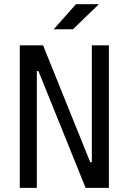

<svg xmlns="http://www.w3.org/2000/svg" viewBox="-20 -914 626 934"><path d="M396.5 0 167 -568.4H159.2V0H76.2V-693.4H189.5L418.9 -125H426.8V-693.4H509.8V0ZM241.2 -771.5 349.6 -893.6H460.9L335 -771.5Z"/></svg>

Font: Cascadia Code NF SemiLight
Style: Regular
Weight: 350
Monospace: yes
Designer: Aaron Bell
Foundry: Saja Typeworks
Version: Version 2404.023; ttfautohint (v1.8.4)